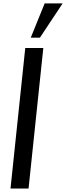

<svg xmlns="http://www.w3.org/2000/svg" viewBox="-20 -1086 381 1106"><path d="M157.2 -869.1 237.3 -1066.4H340.8L210 -869.1ZM40.5 0 125.5 -809.6H229.5L144.5 0Z"/></svg>

Font: Oswald
Style: Regular
Weight: 400
Designer: Vernon Adams
Foundry: Vernon Adams
Version: 3.0; ttfautohint (v0.94.23-7a4d-dirty) -l 8 -r 50 -G 200 -x 